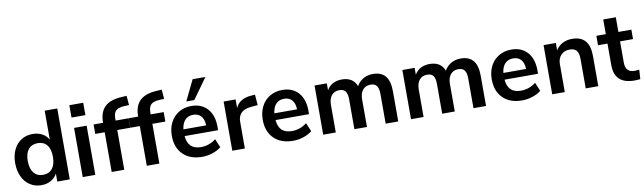

<svg xmlns="http://www.w3.org/2000/svg" viewBox="-42 -1315 6308 1880"><g transform="rotate(-10 3111.5 -374.5)"><path d="M537 -705V0H413V-79Q391 -38 349.5 -15Q308 8 255 8Q192 8 142.5 -24Q93 -56 65.5 -114.5Q38 -173 38 -249Q38 -325 65.5 -382Q93 -439 142 -470Q191 -501 255 -501Q308 -501 349 -479Q390 -457 412 -417V-705ZM413 -247Q413 -323 380.5 -363.5Q348 -404 289 -404Q229 -404 196 -364Q163 -324 163 -249Q163 -173 196 -131Q229 -89 288 -89Q348 -89 380.5 -130Q413 -171 413 -247Z M666 0V-489H791V0ZM659 -716H797V-593H659Z M1079 -489H1208V-395H1079V0H954V-395H860V-489H954Q954 -594 1008.5 -647Q1063 -700 1178 -706L1227 -709L1235 -616L1188 -614Q1129 -611 1104 -587.5Q1079 -564 1079 -512Z M1428 -489H1557V-395H1428V0H1303V-395H1209V-489H1303Q1303 -594 1357.5 -647Q1412 -700 1527 -706L1576 -709L1584 -616L1537 -614Q1478 -611 1453 -587.5Q1428 -564 1428 -512Z M2051 -222H1718Q1724 -154 1759 -121Q1794 -88 1859 -88Q1940 -88 2007 -140L2043 -54Q2009 -26 1957.5 -9Q1906 8 1854 8Q1734 8 1664.5 -60Q1595 -128 1595 -246Q1595 -321 1625 -379Q1655 -437 1709.5 -469Q1764 -501 1833 -501Q1934 -501 1992.5 -436Q2051 -371 2051 -257ZM1718 -289H1944Q1942 -350 1914 -381.5Q1886 -413 1836 -413Q1786 -413 1755.5 -381Q1725 -349 1718 -289ZM1873 -553H1793L1892 -757H2019Z M2475 -397 2402 -390Q2278 -377 2278 -264V0H2153V-489H2272V-403Q2310 -491 2429 -499L2467 -502Z M2955 -222H2622Q2628 -154 2663 -121Q2698 -88 2763 -88Q2844 -88 2911 -140L2947 -54Q2913 -26 2861.5 -9Q2810 8 2758 8Q2638 8 2568.5 -60Q2499 -128 2499 -246Q2499 -321 2529 -379Q2559 -437 2613.5 -469Q2668 -501 2737 -501Q2838 -501 2896.5 -436Q2955 -371 2955 -257ZM2622 -289H2848Q2846 -350 2818 -381.5Q2790 -413 2740 -413Q2690 -413 2659.5 -381Q2629 -349 2622 -289Z M3803 -300V0H3678V-295Q3678 -351 3659 -376.5Q3640 -402 3598 -402Q3548 -402 3520 -368Q3492 -334 3492 -273V0H3367V-295Q3367 -351 3348.5 -376.5Q3330 -402 3287 -402Q3238 -402 3210 -368Q3182 -334 3182 -273V0H3057V-489H3179V-420Q3201 -460 3240 -480.5Q3279 -501 3329 -501Q3440 -501 3476 -409Q3499 -452 3542 -476.5Q3585 -501 3638 -501Q3721 -501 3762 -451.5Q3803 -402 3803 -300Z M4676 -300V0H4551V-295Q4551 -351 4532 -376.5Q4513 -402 4471 -402Q4421 -402 4393 -368Q4365 -334 4365 -273V0H4240V-295Q4240 -351 4221.5 -376.5Q4203 -402 4160 -402Q4111 -402 4083 -368Q4055 -334 4055 -273V0H3930V-489H4052V-420Q4074 -460 4113 -480.5Q4152 -501 4202 -501Q4313 -501 4349 -409Q4372 -452 4415 -476.5Q4458 -501 4511 -501Q4594 -501 4635 -451.5Q4676 -402 4676 -300Z M5232 -222H4899Q4905 -154 4940 -121Q4975 -88 5040 -88Q5121 -88 5188 -140L5224 -54Q5190 -26 5138.5 -9Q5087 8 5035 8Q4915 8 4845.5 -60Q4776 -128 4776 -246Q4776 -321 4806 -379Q4836 -437 4890.5 -469Q4945 -501 5014 -501Q5115 -501 5173.5 -436Q5232 -371 5232 -257ZM4899 -289H5125Q5123 -350 5095 -381.5Q5067 -413 5017 -413Q4967 -413 4936.5 -381Q4906 -349 4899 -289Z M5792 -300V0H5667V-293Q5667 -350 5645.5 -376Q5624 -402 5578 -402Q5524 -402 5491.5 -368Q5459 -334 5459 -277V0H5334V-489H5456V-416Q5481 -457 5523 -479Q5565 -501 5618 -501Q5706 -501 5749 -451Q5792 -401 5792 -300Z M6215 -89 6209 4Q6179 7 6154 7Q6051 7 6002 -40.5Q5953 -88 5953 -182V-395H5859V-489H5953V-635H6078V-489H6207V-395H6078V-184Q6078 -86 6169 -86Q6191 -86 6215 -89Z"/></g></svg>

Font: wassup Sans
Style: Bold
Weight: 700
Version: Version 2.001